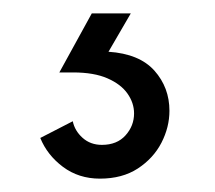

<svg xmlns="http://www.w3.org/2000/svg" viewBox="-20 -20 321 286"><path d="M128.9 246.1Q97.2 246.1 73.7 228.5Q50.3 210.9 40 185.5L88.4 160.6Q91.3 174.8 103 185.3Q114.7 195.8 131.8 195.8Q154.3 195.8 167 181.6Q179.7 167.5 179.7 148.9Q179.7 133.3 169.9 119.4Q160.2 105.5 140.1 96.7Q120.1 87.9 88.9 87.9H68.4L116.7 0H174.8L141.6 57.1Q187.5 60.1 210 85.2Q232.4 110.4 232.4 145Q232.4 169.4 220.5 192.6Q208.5 215.8 185.3 231Q162.1 246.1 128.9 246.1Z"/></svg>

Font: Acari Sans
Style: Regular
Weight: 400
Designer: Alfredo Marco Pradil and Stefan Peev
Foundry: Hanken Design Co.
Version: Version 1.045;February 4, 2021;FontCreator 13.0.0.2655 64-bi